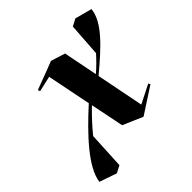

<svg xmlns="http://www.w3.org/2000/svg" viewBox="-261 -705 962 962"><g transform="rotate(-45 220.0 -224.0)"><path d="M315 18 455 -73 449 -83 350 -33 300 -286C413 -380 504 -464 512 -548L422 -572L384 -552L372 -376C350 -351 324 -325 297 -302L261 -484L185 -508L136 -489L35 -451L39 -439L122 -458L169 -224C53 -119 -61 1 -72 92L20 124L58 104L68 -92C100 -132 135 -169 173 -206L209 -28Z"/></g></svg>

Font: Mazius Display Extra Italic
Style: Bold
Weight: 700
Italic angle: -17°
Designer: Alberto Casagrande & Collletttivo
Foundry: Collletttivo
Version: Version 2.000;Glyphs 3.2 (3217)